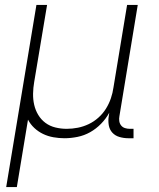

<svg xmlns="http://www.w3.org/2000/svg" viewBox="-20 -550 640 775"><path d="M5 205 127 -530H170L118 -219Q114 -196 113.5 -172.5Q113 -149 118 -127Q123 -105 134.5 -86Q146 -67 163.5 -54Q181 -41 203.5 -35.5Q226 -30 249 -30Q272 -30 294.5 -34.5Q317 -39 338 -49Q359 -59 377 -75Q395 -91 407.5 -111Q420 -131 427.5 -153Q435 -175 438 -197L493 -530H536L462 -81Q460 -71 461.5 -61Q463 -51 469 -43.5Q475 -36 484.5 -33Q494 -30 504 -30H519V8H498Q480 8 462.5 3Q445 -2 433.5 -14.5Q422 -27 419 -45Q416 -63 419 -81L421 -95Q408 -71 388 -50.5Q368 -30 344 -16.5Q320 -3 293 2.5Q266 8 240 8Q218 8 195.5 4Q173 0 153.5 -9.5Q134 -19 118.5 -33.5Q103 -48 93 -67L48 205Z"/></svg>

Font: Iosevka Curly XLtExObl
Style: Regular
Weight: 200
Width: 7
Italic angle: -9°
Monospace: yes
Designer: Belleve Invis
Foundry: Belleve Invis
Version: Version 11.0.1; ttfautohint (v1.8.3)